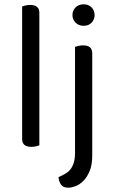

<svg xmlns="http://www.w3.org/2000/svg" viewBox="-20 -678 529 893"><path d="M163 -2Q158 0 148 2.5Q138 5 126 5Q83 5 83 -31V-648Q88 -650 98.5 -652.5Q109 -655 120 -655Q163 -655 163 -619ZM252 146Q270 138 284.5 129.5Q299 121 308.5 108.5Q318 96 323.5 77.5Q329 59 329 30V-460Q334 -462 344.5 -464.5Q355 -467 367 -467Q409 -467 409 -430V45Q409 89 397 117.5Q385 146 367.5 163.5Q350 181 331 188Q312 195 298 195Q273 195 263.5 180.5Q254 166 252 146ZM317 -608Q317 -629 331.5 -643.5Q346 -658 369 -658Q392 -658 406 -643.5Q420 -629 420 -608Q420 -587 406 -572.5Q392 -558 369 -558Q346 -558 331.5 -572.5Q317 -587 317 -608Z"/></svg>

Font: Baloo 2
Style: Regular
Weight: 400
Designer: Sarang Kulkarni and Ek Type
Foundry: Ek Type
Version: Version 1.640;hotconv 1.0.111;makeotfexe 2.5.65597; ttfautoh